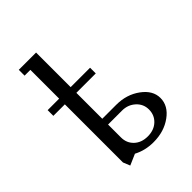

<svg xmlns="http://www.w3.org/2000/svg" viewBox="-172 -666 755 755"><g transform="rotate(-45 206.0 -288.0)"><path d="M32.2 -352.1V-383.8H96.2V-543.9H64V-576.2H160.2V-383.8H268.1V-352.1H160.2V-208H237.8Q295.4 -208 337.6 -177Q379.9 -146 379.9 -104Q379.9 -60.5 338.1 -30.3Q296.4 0 237.8 0Q191.4 0 153.8 -20L107.9 0L96.2 -28.8V-352.1ZM160.2 -104Q160.2 -72.8 181.6 -52.5Q203.1 -32.2 237.8 -32.2Q272.5 -32.2 294.2 -52.5Q315.9 -72.8 315.9 -104Q315.9 -134.3 293.2 -155Q270.5 -175.8 237.8 -175.8H160.2Z"/></g></svg>

Font: Gawaa
Style: Regular
Weight: 400
Designer: T. Christopher White
Version: Version 1.0